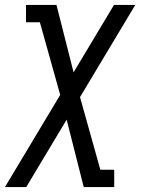

<svg xmlns="http://www.w3.org/2000/svg" viewBox="-64 -540 584 775"><path d="M-44 215 179 -157 97 -450H41V-520H164L233 -248L396 -520H482L259 -148L341 145H397V215H274L205 -57L42 215Z"/></svg>

Font: Iosevka Algr
Style: Italic
Weight: 400
Italic angle: -9°
Monospace: yes
Designer: Belleve Invis
Foundry: Belleve Invis
Version: Version 26.0.2; ttfautohint (v1.8.3)